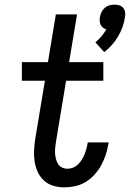

<svg xmlns="http://www.w3.org/2000/svg" viewBox="-20 -797 558 825"><path d="M428 -573 390 -615Q404 -627 416 -641Q428 -655 437 -671Q429 -673 422.5 -678Q416 -683 412.5 -690.5Q409 -698 408.5 -706Q408 -714 409 -723Q411 -734 416 -744.5Q421 -755 430 -763Q439 -771 450 -774Q461 -777 472 -777Q483 -777 493 -774Q503 -771 509.5 -763Q516 -755 517.5 -744.5Q519 -734 517 -723Q514 -702 506.5 -681Q499 -660 487.5 -640.5Q476 -621 461 -604Q446 -587 428 -573ZM256 8Q231 8 208 1Q185 -6 168 -22Q151 -38 141.5 -59.5Q132 -81 128.5 -105Q125 -129 126.5 -154Q128 -179 132 -204L173 -450H74V-530H186L220 -735H311L277 -530H424V-450H264L221 -191Q219 -178 217.5 -165.5Q216 -153 216.5 -140.5Q217 -128 220 -115.5Q223 -103 229 -93Q235 -83 246 -77.5Q257 -72 270 -72Q282 -72 293.5 -76.5Q305 -81 314.5 -90Q324 -99 331 -110Q338 -121 342.5 -132Q347 -143 350.5 -155Q354 -167 356 -179Q356 -180 356.5 -181.5Q357 -183 357 -185H447Q446 -182 446 -180Q446 -178 445 -175Q441 -152 433.5 -129.5Q426 -107 414 -85.5Q402 -64 385 -45.5Q368 -27 347 -14.5Q326 -2 302.5 3Q279 8 256 8Z"/></svg>

Font: Iosevka Curly Slab MdObl
Style: Regular
Weight: 500
Italic angle: -9°
Monospace: yes
Designer: Belleve Invis
Foundry: Belleve Invis
Version: Version 11.0.0; ttfautohint (v1.8.3)